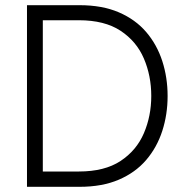

<svg xmlns="http://www.w3.org/2000/svg" viewBox="-20 -720 713 740"><path d="M84 0V-700H287Q374 -700 438 -672.5Q502 -645 543.5 -596.5Q585 -548 605.5 -484.5Q626 -421 626 -350Q626 -279 605.5 -215.5Q585 -152 543.5 -103.5Q502 -55 438 -27.5Q374 0 287 0ZM145 -59H284Q383 -59 444.5 -99.5Q506 -140 534.5 -206.5Q563 -273 563 -350Q563 -428 534.5 -494.5Q506 -561 444.5 -601.5Q383 -642 284 -642H145Z"/></svg>

Font: Zen Kaku Gothic Antique
Style: Regular
Weight: 400
Designer: Yoshimichi Ohira
Foundry: Positype
Version: Version 1.001